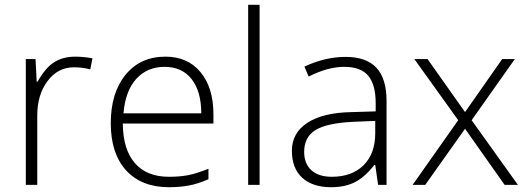

<svg xmlns="http://www.w3.org/2000/svg" viewBox="-20 -780 2232 810"><path d="M297.9 -541Q330.1 -541 370.1 -534.2L360.8 -487.3Q328.1 -496.1 292 -496.1Q224.1 -496.1 180.7 -438.2Q137.2 -380.4 137.2 -293V0H88.9V-530.8H129.9L134.8 -435.1H138.2Q171.9 -494.6 208 -517.1Q245.1 -541 297.9 -541Z M692.4 9.8Q577.1 9.8 511.7 -61.5Q447.3 -132.8 447.3 -260.3Q447.3 -387.7 509.5 -464.4Q571.8 -541 678.2 -541Q772 -541 826.2 -475.3Q880.4 -409.7 880.4 -297.9V-258.8H498Q499 -149.4 549.1 -91.8Q599.1 -34.2 692.4 -34.2Q738.8 -34.2 773.9 -41Q809.1 -47.9 859.4 -67.9V-23.9Q814.9 -4.4 776.6 2.7Q738.3 9.8 692.4 9.8ZM829.1 -301.8Q829.1 -394 788.6 -446Q748 -498 674.6 -498Q601.1 -498 554.9 -447.3Q508.8 -396.5 501 -301.8Z M1075.2 0H1026.9V-759.8H1075.2Z M1264.2 -499Q1351.6 -540 1438.2 -540Q1524.9 -540 1567.9 -494.4Q1610.8 -448.7 1610.8 -353V0H1575.2L1563 -84H1559.1Q1518.6 -32.2 1476.8 -11.2Q1435.1 9.8 1377 9.8Q1298.8 9.8 1255.1 -30Q1211.4 -69.8 1211.4 -144.3Q1211.4 -218.8 1276.4 -261.7Q1341.3 -304.7 1463.9 -307.1L1564.9 -310.1V-345.2Q1564.9 -422.4 1533.7 -460.2Q1502.4 -498 1432.6 -498Q1362.8 -498 1282.2 -457ZM1263.2 -139.2Q1263.2 -89.4 1293.7 -61.8Q1324.2 -34.2 1379.9 -34.2Q1464.8 -34.2 1513.9 -83Q1563 -131.8 1563 -217.8V-270L1470.2 -266.1Q1358.4 -260.7 1310.8 -231.2Q1263.2 -201.7 1263.2 -139.2Z M1969.7 -272.9 2165 0H2108.9L1941.9 -236.8L1773.9 0H1720.7L1913.1 -272.9L1728 -530.8H1783.7L1941.9 -307.1L2098.6 -530.8H2151.9Z"/></svg>

Font: Open Sans Hebrew Light
Style: Regular
Weight: 300
Foundry: Ascender Corporation, Yanek Iontef
Version: Version 2.001;PS 002.001;hotconv 1.0.70;makeotf.lib2.5.58329